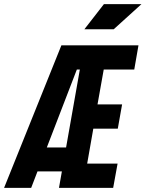

<svg xmlns="http://www.w3.org/2000/svg" viewBox="-52 -914 708 934"><path d="M234.9 0 249 -80.1H130.4L99.6 0H-32.2L246.6 -693.4H621.6L601.1 -575.7H452.6L422.4 -406.2H542L521 -288.1H401.9L372.1 -118.2H520L498.5 0ZM175.8 -196.8H269.5L336.4 -575.7H321.8ZM358.4 -771.5 453.6 -894H636.2L501 -771.5Z"/></svg>

Font: CaskaydiaCove NF
Style: Bold Italic
Weight: 700
Italic angle: -10°
Designer: Aaron Bell
Foundry: Saja Typeworks
Version: Version 2111.001; VTT 6.35;Nerd Fonts 3.2.1